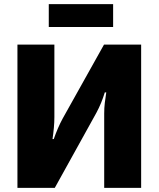

<svg xmlns="http://www.w3.org/2000/svg" viewBox="-20 -905 764 925"><path d="M660 -690V0H482V-359Q482 -385 485 -410Q488 -435 492 -460H485Q477 -434 467 -409.5Q457 -385 444 -361L244 0H64V-690H242V-341Q242 -316 239.5 -289Q237 -262 233 -235H239Q248 -261 259 -286.5Q270 -312 282 -334L481 -690ZM525 -885V-775H215V-885Z"/></svg>

Font: Exo 2 ExtraBold
Style: Regular
Weight: 800
Designer: Natanael Gama
Foundry: Natanael Gama
Version: Version 2.010